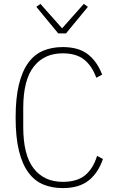

<svg xmlns="http://www.w3.org/2000/svg" viewBox="-20 -951 592 983"><path d="M301 12Q246 12 201.5 -6.5Q157 -25 125.5 -67.5Q94 -110 77 -179Q60 -248 60 -349Q60 -450 77 -519Q94 -588 125.5 -630.5Q157 -673 201.5 -691.5Q246 -710 301 -710Q382 -710 429.5 -673.5Q477 -637 503 -569L473 -553Q451 -614 410.5 -646Q370 -678 301 -678Q206 -678 152.5 -609.5Q99 -541 99 -397V-301Q99 -157 152.5 -88.5Q206 -20 301 -20Q375 -20 416 -54Q457 -88 477 -153L507 -137Q483 -66 434 -27Q385 12 301 12ZM278 -780 166 -916 187 -931 298 -806 409 -931 430 -916 318 -780Z"/></svg>

Font: IBM Plex Sans Cond ExtLt
Style: Regular
Weight: 200
Width: 3
Designer: Mike Abbink, Paul van der Laan, Pieter van Rosmalen
Foundry: Bold Monday
Version: Version 1.3